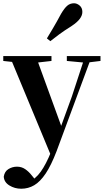

<svg xmlns="http://www.w3.org/2000/svg" viewBox="-27 -884 637 1175"><path d="M103 271Q63 271 30.5 251Q-2 231 -4 197Q1 165 25 150.5Q49 136 77 136Q105 136 127 151Q149 166 167 189L198 227L162 251L143 234Q190 212 222.5 166.5Q255 121 286 44L317 -28L326 -55L413 -294L494 -541H535L319 42Q286 128 252.5 178Q219 228 182.5 249.5Q146 271 103 271ZM289 78 32 -541H192L350 -107L356 -97ZM-7 -511V-541H288V-511L192 -500H94ZM382 -511V-541H588V-511L506 -501H487ZM260 -649Q278 -679 298 -712.5Q318 -746 347 -800Q367 -834 384.5 -849Q402 -864 426 -864Q444 -864 460.5 -850Q477 -836 477 -811Q477 -790 461.5 -769Q446 -748 413 -726Q364 -695 335 -673.5Q306 -652 281 -632Z"/></svg>

Font: Noto Serif JP ExtraBold
Style: Regular
Weight: 800
Designer: Ryoko NISHIZUKA 西塚涼子 (kana & ideographs); Frank Grießhammer (Latin, Greek & Cyrillic); Wenlong ZHANG 张文龙 (bopomofo); San
Foundry: Adobe
Version: Version 2.003-H1;hotconv 1.1.1;makeotfexe 2.6.0